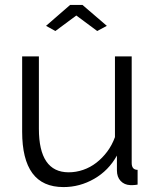

<svg xmlns="http://www.w3.org/2000/svg" viewBox="-20 -750 634 780"><path d="M167 -645 265 -730H315L414 -645L375 -624L290 -687L205 -624ZM238 10Q153 10 111.5 -46.5Q70 -103 70 -215V-521H138V-227Q138 -50 259 -50Q289 -50 318 -60Q347 -70 371.5 -89Q396 -108 415.5 -134Q435 -160 447 -193V-521H515V-88Q515 -60 539 -60V0Q527 2 519.5 2Q512 2 509 2Q485 1 470 -15Q455 -31 455 -58V-118Q421 -57 362.5 -23.5Q304 10 238 10Z"/></svg>

Font: Boldmen
Style: Regular
Weight: 400
Designer: Matt McInerney, Pablo Impallari, Rodrigo Fuenzalida
Foundry: LIVING CONCEPT
Version: Version 1.000